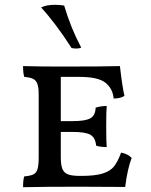

<svg xmlns="http://www.w3.org/2000/svg" viewBox="-20 -777 629 799"><path d="M528 -120Q510 -73 501 1L308 0Q164 0 76 2Q76 -29 81 -43Q106 -45 118.5 -51Q131 -57 136 -73Q141 -89 141 -121V-384Q141 -413 135.5 -428Q130 -443 117.5 -449Q105 -455 81 -457Q76 -472 76 -502Q148 -500 233 -500Q417 -500 479 -502Q490 -408 498 -378Q481 -367 453 -367Q449 -409 418.5 -433Q388 -457 311 -457H233V-273H283Q336 -273 356.5 -285Q377 -297 378 -329Q400 -336 424 -336Q422 -311 422 -252Q422 -188 424 -165Q397 -165 380 -171Q377 -204 356.5 -216Q336 -228 283 -228H233V-123Q233 -91 239.5 -74.5Q246 -58 262.5 -51.5Q279 -45 312 -45H318Q376 -45 407.5 -55Q439 -65 454.5 -84.5Q470 -104 484 -142Q511 -137 528 -120ZM151 -746Q173 -757 208 -757Q227 -757 247 -754Q275 -659 318 -579Q310 -575 298 -575Q290 -575 278 -577Q211 -681 151 -746Z"/></svg>

Font: Vollkorn SC
Style: Regular
Weight: 400
Designer: Friedrich Althausen
Foundry: Friedrich Althausen
Version: Version 4.015